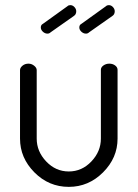

<svg xmlns="http://www.w3.org/2000/svg" viewBox="-20 -721 536 748"><path d="M248 7Q170 7 114 -49.5Q58 -106 58 -181V-448Q58 -457 67.5 -465Q77 -473 91 -473Q103 -473 113 -465Q123 -457 123 -448V-181Q123 -131 160 -92Q197 -53 248 -53Q299 -53 336 -92Q373 -131 373 -181V-449Q373 -459 383 -466Q393 -473 406 -473Q419 -473 428.5 -466Q438 -459 438 -449V-181Q438 -106 381.5 -49.5Q325 7 248 7ZM268 -659 177 -595Q172 -590 165 -590Q155 -590 147 -597.5Q139 -605 139 -614Q139 -624 147 -628L243 -697Q247 -701 254 -701Q263 -701 270 -693.5Q277 -686 277 -677Q277 -665 268 -659ZM418 -659 327 -595Q322 -590 315 -590Q305 -590 297 -597.5Q289 -605 289 -614Q289 -624 297 -628L393 -697Q397 -701 404 -701Q413 -701 420 -693.5Q427 -686 427 -677Q427 -665 418 -659Z"/></svg>

Font: Dosis
Style: Book
Weight: 400
Designer: EdgarTolentino, PabloImpallari, IginoMarini
Foundry: EdgarTolentino, PabloImpallari, IginoMarini
Version: Version 1.007